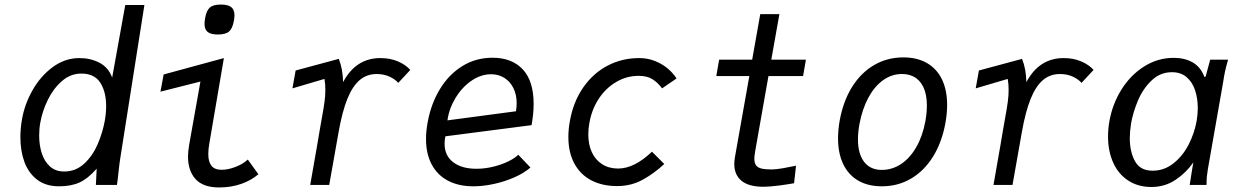

<svg xmlns="http://www.w3.org/2000/svg" viewBox="-20 -812 5440 843"><path d="M69.5 -209.5Q69.5 -247.5 76.5 -288Q88 -354.5 123.2 -416.5Q158.5 -478.5 212 -517.8Q265.5 -557 329 -557Q377.5 -557 416.8 -536.5Q456 -516 472.5 -471.5L530 -790H614L508 -117Q504.5 -95.5 500.5 -58Q496.5 -19 493.5 0H401L404.5 -71.5Q366.5 -28 329.5 -11Q292.5 6 239.5 6Q181 6 143 -23.2Q105 -52.5 87.2 -101Q69.5 -149.5 69.5 -209.5ZM440.5 -284Q446 -316 446 -346.5Q446 -409 420.2 -449Q394.5 -489 337 -489Q290 -489 252.2 -456.2Q214.5 -423.5 190.2 -374Q166 -324.5 157 -274Q152 -247.5 152 -217Q152 -174.5 163.5 -138.8Q175 -103 199.5 -81Q224 -59 262 -59Q312.5 -59 349.8 -93.5Q387 -128 409 -179.2Q431 -230.5 440.5 -284Z M805.5 -124.5Q805.5 -146 810.5 -176L860 -454L684.5 -409.5L698.5 -485L963 -557L899 -181.5Q894.5 -156 894.5 -135.5Q894.5 -101.5 908.5 -84Q922.5 -66.5 953.5 -66.5Q981 -66.5 1014.2 -79.2Q1047.5 -92 1068 -111.5L1114.5 -47Q1084 -20.5 1039.8 -4.8Q995.5 11 942 11Q872 11 838.8 -25.5Q805.5 -62 805.5 -124.5ZM878 -707.5Q878 -716.5 880.5 -732.5Q886.5 -766 901.5 -779Q916.5 -792 950 -792Q981 -792 995.2 -780.8Q1009.5 -769.5 1009.5 -745Q1009.5 -736 1007 -721Q1001 -687 985.8 -673.8Q970.5 -660.5 936.5 -660.5Q906 -660.5 892 -671.5Q878 -682.5 878 -707.5Z M1372.5 -174Q1377.5 -204 1382.8 -235.2Q1388 -266.5 1393 -293Q1401.5 -339.5 1405 -366.2Q1408.5 -393 1408.5 -417.5Q1408.5 -443.5 1404.5 -465.5L1264 -424L1278 -502.5L1467.5 -553.5Q1477 -529 1481.2 -505.2Q1485.5 -481.5 1486.5 -451.5Q1542.5 -557 1650 -557Q1693 -557 1727 -542.5Q1761 -528 1781.5 -505L1728.5 -448Q1717 -462.5 1691.8 -474.8Q1666.5 -487 1633.5 -487Q1590 -487 1558.5 -459.8Q1527 -432.5 1504.8 -377Q1482.5 -321.5 1467 -234L1425.5 0H1342Q1349 -37 1372.5 -174Z M1850.5 -202Q1850.5 -237.5 1858 -277Q1873 -357.5 1911.8 -421.2Q1950.5 -485 2009.8 -521.8Q2069 -558.5 2142.5 -558.5Q2227.5 -558.5 2275.2 -507.5Q2323 -456.5 2323 -355.5Q2323 -313.5 2314 -262.5L1935.5 -213.5Q1932 -197.5 1932 -181.5Q1932 -128.5 1969.8 -99.8Q2007.5 -71 2072 -71Q2108 -71 2144.5 -79.8Q2181 -88.5 2210.5 -102.8Q2240 -117 2255.5 -132.5L2309 -76.5Q2281 -52 2238.2 -33.2Q2195.5 -14.5 2148 -4.2Q2100.5 6 2058.5 6Q1994 6 1947.2 -18.5Q1900.5 -43 1875.5 -89.8Q1850.5 -136.5 1850.5 -202ZM2248.5 -359Q2248.5 -396.5 2234.2 -425.2Q2220 -454 2194.5 -470Q2169 -486 2136 -486Q2091.5 -486 2050 -457.5Q2008.5 -429 1980.2 -382.5Q1952 -336 1944.5 -283.5L2245.5 -323.5Q2248.5 -342.5 2248.5 -359Z M2475.5 -210.5Q2475.5 -244.5 2482 -280Q2497 -364.5 2540.2 -427.2Q2583.5 -490 2647.2 -523.5Q2711 -557 2786.5 -557Q2825 -557 2858 -543.2Q2891 -529.5 2914.2 -509Q2937.5 -488.5 2950.5 -467.5L2887 -424Q2868.5 -449 2845 -464Q2821.5 -479 2784 -479Q2732 -479 2686.2 -452.5Q2640.5 -426 2609.2 -378.8Q2578 -331.5 2567.5 -271Q2563 -245.5 2563 -222Q2563 -177.5 2578.5 -143.8Q2594 -110 2623.8 -91Q2653.5 -72 2694 -72Q2765 -72 2842.5 -146L2896.5 -92Q2853.5 -51.5 2802.5 -23.2Q2751.5 5 2689.5 5Q2624.5 5 2576.2 -20.2Q2528 -45.5 2501.8 -94Q2475.5 -142.5 2475.5 -210.5Z M3204 -92Q3204 -106.5 3207 -123L3270 -478H3125L3137.5 -550H3282.5L3318 -750H3402L3366.5 -550H3518.5L3506 -478H3354L3295.5 -147Q3292 -126 3292 -115.5Q3292 -96.5 3299.5 -86.2Q3307 -76 3323.2 -72Q3339.5 -68 3368.5 -68Q3386 -68 3416.8 -73.2Q3447.5 -78.5 3475 -84.5L3466.5 -7.5Q3436 -2 3397 3Q3358 8 3332 8Q3268 8 3236 -18Q3204 -44 3204 -92Z M3659.5 -204.5Q3659.5 -242 3667 -284Q3682.5 -368.5 3721.5 -430.8Q3760.5 -493 3818.2 -526.5Q3876 -560 3946.5 -560Q4007 -560 4050.2 -535Q4093.5 -510 4116 -463Q4138.5 -416 4138.5 -351Q4138.5 -314 4131 -272Q4115.5 -187 4076.5 -124.2Q4037.5 -61.5 3980 -27.8Q3922.5 6 3852 6Q3791 6 3747.8 -19.2Q3704.5 -44.5 3682 -92Q3659.5 -139.5 3659.5 -204.5ZM4043 -280Q4049.5 -316 4049.5 -348.5Q4049.5 -414.5 4021 -450.8Q3992.5 -487 3939.5 -487Q3895.5 -487 3857.8 -460.2Q3820 -433.5 3793 -383.8Q3766 -334 3753.5 -267Q3747 -231.5 3747 -200Q3747 -136.5 3774.2 -101.2Q3801.5 -66 3851.5 -66Q3897.5 -66 3936.8 -92.2Q3976 -118.5 4003.5 -166.8Q4031 -215 4043 -280Z M4372.5 -174Q4377.5 -204 4382.8 -235.2Q4388 -266.5 4393 -293Q4401.5 -339.5 4405 -366.2Q4408.5 -393 4408.5 -417.5Q4408.5 -443.5 4404.5 -465.5L4264 -424L4278 -502.5L4467.5 -553.5Q4477 -529 4481.2 -505.2Q4485.5 -481.5 4486.5 -451.5Q4542.5 -557 4650 -557Q4693 -557 4727 -542.5Q4761 -528 4781.5 -505L4728.5 -448Q4717 -462.5 4691.8 -474.8Q4666.5 -487 4633.5 -487Q4590 -487 4558.5 -459.8Q4527 -432.5 4504.8 -377Q4482.5 -321.5 4467 -234L4425.5 0H4342Q4349 -37 4372.5 -174Z M4845 -212.5Q4845 -246 4850.5 -277Q4863.5 -354 4903.5 -418.2Q4943.5 -482.5 5003.5 -520.2Q5063.5 -558 5133 -558Q5182 -558 5217 -537.8Q5252 -517.5 5268.5 -473.5L5273.5 -476L5293.5 -550H5372Q5364 -522 5359.2 -500.8Q5354.5 -479.5 5351 -455L5283.5 -70.5Q5280.5 -52 5279 -38Q5277.5 -24 5277.5 0H5203.5Q5205 -11 5208.8 -33.8Q5212.5 -56.5 5214.5 -70L5219.5 -99Q5188.5 -54 5141.5 -22.5Q5094.5 9 5035.5 9Q4976.5 9 4933.2 -19.5Q4890 -48 4867.5 -98.2Q4845 -148.5 4845 -212.5ZM5234 -281Q5239 -311 5239 -337Q5239 -380 5227.2 -415.5Q5215.5 -451 5190.2 -473Q5165 -495 5125.5 -495Q5074 -495 5036 -458.5Q4998 -422 4976.2 -370.2Q4954.5 -318.5 4946 -269.5Q4940.5 -234.5 4940.5 -206Q4940.5 -145 4963.5 -103.8Q4986.5 -62.5 5040.5 -62.5Q5091.5 -62.5 5132.2 -94.8Q5173 -127 5198.8 -177.2Q5224.5 -227.5 5234 -281Z"/></svg>

Font: JuliaMono Italic
Style: Regular
Weight: 400
Italic angle: -9°
Monospace: yes
Designer: cormullion
Foundry: corm
Version: Version 0.049; ttfautohint (v1.8.4)